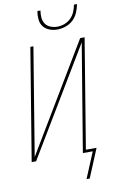

<svg xmlns="http://www.w3.org/2000/svg" viewBox="-117 -1013 734 1241"><g transform="rotate(-10 250.0 -392.5)"><path d="M329 -815Q302 -815 277 -824.5Q252 -834 237 -854Q222 -874 219.5 -901Q217 -928 222 -955H242Q238 -932 240 -908.5Q242 -885 254 -867.5Q266 -850 287.5 -841.5Q309 -833 332 -833Q355 -833 378.5 -841.5Q402 -850 420 -867.5Q438 -885 448 -908.5Q458 -932 462 -955H482Q477 -928 465.5 -901Q454 -874 433 -854Q412 -834 384 -824.5Q356 -815 329 -815ZM346 170 417 0H352L469 -706L45 0H16L137 -735H157L41 -29L464 -735H493L375 -18H445L367 170Z"/></g></svg>

Font: Iosevka SS18 Thin
Style: Italic
Weight: 100
Italic angle: -9°
Monospace: yes
Designer: Belleve Invis
Foundry: Belleve Invis
Version: Version 25.1.1; ttfautohint (v1.8.4)